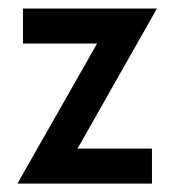

<svg xmlns="http://www.w3.org/2000/svg" viewBox="-20 -437 415 457"><path d="M22.2 0V-1.4L211.1 -333.3H34.7V-416.7H352.8V-415.3L164.6 -83.3H341.7V0Z"/></svg>

Font: Afacad Flux Medium
Style: Regular
Weight: 500
Designer: Kristian Moeller
Foundry: Dicotype
Version: Version 1.100